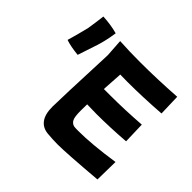

<svg xmlns="http://www.w3.org/2000/svg" viewBox="-198 -1068 1399 1399"><g transform="rotate(45 501.5 -368.5)"><path d="M130 -816Q210 -812 280 -793Q267 -706 247 -643Q212 -536 195 -486Q115 -494 66 -511Q90 -591 111 -680Q121 -741 130 -816ZM352 -639 343 -776Q445 -770 553 -770Q727 -770 924 -783L929 -616Q748 -603 590 -603Q551 -603 516 -604Q510 -508 506 -445Q538 -445 572 -445Q719 -445 885 -457L890 -290Q733 -278 597 -278Q545 -278 499 -280Q498 -243 498 -214Q498 -150 510 -127.5Q522 -105 546 -99Q557 -97 589 -97Q728 -97 942 -129L939 54Q644 79 554 79Q506 79 449 74Q392 69 362 28.5Q332 -12 332 -88Q332 -159 352 -639Z"/></g></svg>

Font: KN Bobohei
Style: Bold
Weight: 700
Designer: Kingnam Type Foundry
Version: Version 1.710;March 18, 2023